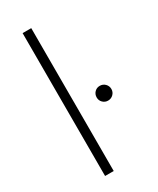

<svg xmlns="http://www.w3.org/2000/svg" viewBox="-175 -721 637 776"><g transform="rotate(-30 143.5 -333.5)"><path d="M73.6 0V-666.7H113.9V0ZM236.8 -257.6Q222.9 -257.6 212.8 -267.4Q202.8 -277.1 202.8 -291.7Q202.8 -306.2 212.5 -316.3Q222.2 -326.4 236.8 -326.4Q251.4 -326.4 261.5 -316.3Q271.5 -306.2 271.5 -291.7Q271.5 -277.8 261.5 -267.7Q251.4 -257.6 236.8 -257.6Z"/></g></svg>

Font: Afacad Flux ExtraLight
Style: Regular
Weight: 250
Designer: Kristian Moeller
Foundry: Dicotype
Version: Version 1.100